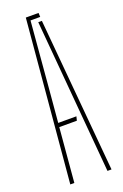

<svg xmlns="http://www.w3.org/2000/svg" viewBox="-154 -847 573 893"><g transform="rotate(-20 132.0 -400.0)"><path d="M30 0 101 -800H164L165 -780H117L90 -460L75 -288H165L160 -268H73L50 0ZM214 0 174 -461 148 -760H166L234 0Z"/></g></svg>

Font: Big Shoulders Stencil Display Thin Thin
Style: Regular
Weight: 250
Version: Version 2.001